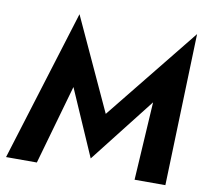

<svg xmlns="http://www.w3.org/2000/svg" viewBox="-81 -831 1003 921"><g transform="rotate(10 420.5 -370.0)"><path d="M266 -387 407 -64 655 -381 632 0H782L806 -740L441 -287L234 -736L6 0H156Z"/></g></svg>

Font: Jost* 600 Semi Italic
Style: Italic
Weight: 600
Italic angle: -10°
Version: Version 3.200; ttfautohint (v0.97) -l 8 -r 50 -G 200 -x 14 -